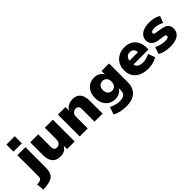

<svg xmlns="http://www.w3.org/2000/svg" viewBox="82 -1825 3099 3099"><g transform="rotate(-45 1632.0 -275.5)"><path d="M55 -582V-744H245V-582ZM-37 193 -51 62 -2 57Q29 53 44 36.5Q59 20 59 -14V-498H242V-31Q242 23 230.5 62.5Q219 102 193 128Q167 154 122.5 168.5Q78 183 12 189Z M543 11Q480 11 437.5 -13Q395 -37 373.5 -85.5Q352 -134 352 -207V-498H535V-207Q535 -183 542 -166Q549 -149 563.5 -141Q578 -133 600 -133Q625 -133 644 -144.5Q663 -156 674 -178Q685 -200 685 -227V-498H869V0H696V-93H704Q681 -42 640 -15.5Q599 11 543 11Z M984 0V-498H1157V-408H1152Q1177 -456 1222.5 -482.5Q1268 -509 1325 -509Q1385 -509 1425 -485Q1465 -461 1485.5 -412Q1506 -363 1506 -288V0H1322V-281Q1322 -311 1315 -329.5Q1308 -348 1294 -356.5Q1280 -365 1258 -365Q1231 -365 1210.5 -353Q1190 -341 1178.5 -319.5Q1167 -298 1167 -269V0Z M1860 191Q1792 191 1729.5 177Q1667 163 1621 134L1666 8Q1691 23 1722.5 33.5Q1754 44 1786.5 50Q1819 56 1847 56Q1915 56 1947.5 28.5Q1980 1 1980 -56V-112H1983Q1965 -71 1920.5 -44.5Q1876 -18 1821 -18Q1754 -18 1703.5 -48.5Q1653 -79 1625 -134.5Q1597 -190 1597 -263Q1597 -337 1625 -392.5Q1653 -448 1703.5 -478.5Q1754 -509 1821 -509Q1877 -509 1921 -482.5Q1965 -456 1982 -414H1980V-498H2152V-73Q2152 13 2118 72Q2084 131 2019.5 161Q1955 191 1860 191ZM1876 -152Q1920 -152 1947 -181.5Q1974 -211 1974 -264Q1974 -316 1947 -345Q1920 -374 1876 -374Q1831 -374 1804 -345Q1777 -316 1777 -264Q1777 -211 1804 -181.5Q1831 -152 1876 -152Z M2546 11Q2450 11 2382 -21Q2314 -53 2279 -111.5Q2244 -170 2244 -249Q2244 -325 2277.5 -383Q2311 -441 2371.5 -475Q2432 -509 2512 -509Q2586 -509 2642 -478Q2698 -447 2730 -389Q2762 -331 2762 -249V-208H2395V-297H2625L2611 -284Q2611 -339 2586.5 -365.5Q2562 -392 2518 -392Q2486 -392 2463 -377.5Q2440 -363 2427 -335.5Q2414 -308 2414 -267V-254Q2414 -206 2429 -177Q2444 -148 2474.5 -134.5Q2505 -121 2553 -121Q2591 -121 2632.5 -132Q2674 -143 2705 -163L2750 -44Q2709 -18 2654.5 -3.5Q2600 11 2546 11Z M3055 11Q3008 11 2965.5 5Q2923 -1 2887.5 -12.5Q2852 -24 2825 -41L2865 -158Q2891 -145 2922.5 -134.5Q2954 -124 2987.5 -118Q3021 -112 3051 -112Q3094 -112 3112 -122Q3130 -132 3130 -150Q3130 -165 3119.5 -173Q3109 -181 3087 -184L2973 -200Q2905 -210 2869.5 -247Q2834 -284 2834 -340Q2834 -390 2862.5 -428Q2891 -466 2945 -487.5Q2999 -509 3074 -509Q3112 -509 3149 -503.5Q3186 -498 3218.5 -486.5Q3251 -475 3276 -457L3232 -342Q3212 -355 3185.5 -365Q3159 -375 3130.5 -380.5Q3102 -386 3077 -386Q3032 -386 3013 -375Q2994 -364 2994 -347Q2994 -334 3004 -326Q3014 -318 3035 -315L3147 -297Q3219 -286 3254.5 -252Q3290 -218 3290 -158Q3290 -105 3261.5 -67Q3233 -29 3180 -9Q3127 11 3055 11Z"/></g></svg>

Font: Nunito Sans 10pt Black
Style: Regular
Weight: 900
Designer: Vernon Adams
Foundry: Vernon Adams
Version: Version 3.101;gftools[0.9.27]